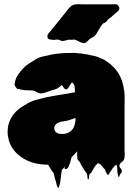

<svg xmlns="http://www.w3.org/2000/svg" viewBox="-20 -786 662 928"><path d="M583 -36Q583 -32 582 -30Q582 -17 577 -11Q576 -9 573 -6.5Q570 -4 567 -2Q556 9 557 16Q558 23 563 28Q568 33 569 40Q570 47 559 58Q558 61 557.5 64.5Q557 68 555 70Q554 71 551 65Q550 60 549 54Q548 48 547 42Q546 25 546.5 22.5Q547 20 542 9L538 13Q535 16 532.5 18Q530 20 527 24Q523 30 519 36Q515 42 511 48Q510 49 508 53Q506 57 504 58Q499 60 496 53Q493 46 491 44Q490 41 489.5 38Q489 35 487 32Q485 31 481 27Q479 25 478 23L468 11L463 6Q461 7 458 5Q455 3 453 2Q448 7 448 8Q440 15 434.5 24.5Q429 34 424 44Q423 46 420.5 49Q418 52 415 54Q413 56 412 56Q411 62 410.5 68.5Q410 75 408 81Q407 82 405.5 80.5Q404 79 404 78Q402 70 402.5 66.5Q403 63 399 51Q398 51 397.5 50.5Q397 50 397 50Q397 49 395 47Q395 45 393.5 44Q392 43 392 43L383 28L371 9Q370 5 368 1.5Q366 -2 364 -5L363 -6Q359 -9 355 -16Q355 -17 354.5 -17.5Q354 -18 354 -19Q353 -24 353 -30.5Q353 -37 353 -47V-55Q351 -53 350 -51L347 -48Q338 -37 327 -28Q323 -18 321 -7.5Q319 3 314 13Q313 17 310.5 21.5Q308 26 304 29Q303 30 298.5 31Q294 32 293 31Q292 28 292 24.5Q292 21 292 18Q291 21 289.5 23.5Q288 26 286 28Q285 30 283 31.5Q281 33 279 35Q276 51 274.5 65.5Q273 80 271 96Q270 100 269 104.5Q268 109 266 114Q266 119 263 122Q262 123 259 120Q258 118 257 115.5Q256 113 255 111Q254 106 251 94.5Q248 83 246 79Q245 75 244 70.5Q243 66 242 62Q241 59 240.5 55.5Q240 52 238 48L235 45Q232 41 229 36.5Q226 32 223 28Q222 25 220 22.5Q218 20 216 16Q215 14 214 12.5Q213 11 211 10H203Q138 8 91.5 -21Q45 -50 27 -95Q26 -98 25 -101Q24 -104 23 -107Q23 -108 22.5 -109Q22 -110 22 -111Q21 -116 20 -120.5Q19 -125 18 -129Q17 -135 17 -141.5Q17 -148 17 -154Q17 -158 17.5 -161Q18 -164 18 -168L19 -175Q22 -191 28 -204Q42 -236 71 -259Q77 -264 83 -268Q89 -272 96 -276L109 -283Q111 -285 114 -287Q117 -289 120 -290Q122 -292 125 -293Q128 -294 131 -295Q142 -300 153.5 -303Q165 -306 177 -309Q191 -313 205.5 -316Q220 -319 236 -322L260 -326Q274 -328 287.5 -330.5Q301 -333 315 -335Q319 -335 320 -336L342 -340V-356Q342 -352 341.5 -358Q341 -364 341 -365Q341 -364 340.5 -367.5Q340 -371 340 -370Q340 -371 339.5 -372Q339 -373 339 -374Q337 -380 331 -386Q330 -386 330 -386.5Q330 -387 328 -387Q326 -386 323.5 -383Q321 -380 320 -378Q317 -373 313 -365.5Q309 -358 303 -355Q296 -351 290 -360Q284 -369 280 -373Q278 -375 277 -375L268 -366Q265 -364 262 -362Q259 -360 256 -358Q250 -355 243.5 -353.5Q237 -352 231 -350Q219 -346 207.5 -341.5Q196 -337 184 -335Q169 -333 156 -341.5Q143 -350 128 -349Q114 -349 100.5 -350Q87 -351 73 -355Q69 -357 68 -357Q67 -357 66 -356Q65 -355 64 -356Q63 -357 62.5 -358Q62 -359 60 -360Q59 -362 57 -364Q55 -366 55 -366Q54 -367 52 -371Q50 -377 51 -383.5Q52 -390 54 -396Q55 -399 56 -402Q57 -405 58 -409Q68 -428 80 -442Q91 -456 106.5 -469Q122 -482 142 -492Q150 -499 161 -504Q171 -509 182.5 -512Q194 -515 206 -517Q229 -523 256 -526.5Q283 -530 315 -530H335Q341 -530 346 -530Q351 -530 354 -529L361 -528H366Q379 -528 385 -525Q402 -524 419 -519Q431 -517 442.5 -514Q454 -511 463 -506Q476 -502 488.5 -494Q501 -486 511 -478Q511 -477 511.5 -477Q512 -477 512 -477Q515 -475 517.5 -472.5Q520 -470 522 -468Q570 -425 579 -353Q580 -352 580 -350Q583 -329 582.5 -308Q582 -287 582 -266V-59Q582 -54 582.5 -48Q583 -42 583 -36ZM345 -203V-215Q345 -216 343 -215Q342 -215 340.5 -214.5Q339 -214 338 -214Q334 -212 329 -210.5Q324 -209 319 -207Q309 -203 298.5 -201.5Q288 -200 277 -198Q272 -197 266 -195Q260 -193 255 -190Q251 -187 249 -184Q242 -175 242 -166Q242 -159 249 -148Q251 -147 253.5 -145.5Q256 -144 259 -142L264 -140Q277 -139 278 -138.5Q279 -138 290 -139Q333 -145 342 -188Q344 -194 344 -199Q344 -202 345 -203ZM552 -758Q561 -748 554 -736Q551 -732 547 -729Q543 -726 539 -723Q533 -718 528 -713Q523 -708 517 -703Q515 -701 511.5 -699Q508 -697 505 -695Q501 -691 498 -686.5Q495 -682 490 -678Q487 -676 483.5 -675Q480 -674 478 -672Q471 -665 466 -656.5Q461 -648 456 -640Q452 -632 447 -624Q442 -616 435 -610Q430 -606 424 -603.5Q418 -601 413 -597Q406 -591 400 -584Q394 -577 383 -578Q374 -579 366 -583.5Q358 -588 350 -591Q348 -592 344.5 -593.5Q341 -595 339 -595Q337 -595 335 -594.5Q333 -594 331 -594Q325 -593 319 -594Q313 -595 307 -593Q301 -592 295.5 -590Q290 -588 284 -588Q277 -587 270.5 -591Q264 -595 256 -595Q255 -595 252.5 -594.5Q250 -594 248 -594Q244 -593 237.5 -593.5Q231 -594 221 -595Q220 -595 220 -596Q217 -596 215 -598Q214 -598 213 -599Q207 -606 210 -616Q212 -622 214 -624Q218 -630 221 -632L243 -659L289 -716Q297 -726 305 -736.5Q313 -747 323 -756Q325 -758 329 -760Q339 -765 346 -765Q355 -766 364.5 -765.5Q374 -765 383 -765H525Q529 -765 533.5 -765.5Q538 -766 542 -765Q548 -764 551 -759Q552 -759 552 -758.5Q552 -758 552 -758Z"/></svg>

Font: Rubik Wet Paint
Style: Regular
Weight: 400
Designer: Hubert and Fischer, NaN
Foundry: Hubert and Fischer, NaN
Version: Version 2.200